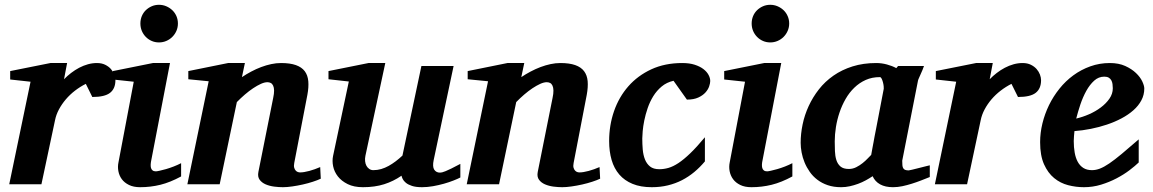

<svg xmlns="http://www.w3.org/2000/svg" viewBox="-20 -760 4757 792"><path d="M456.1 -429.2Q456.1 -394.5 434.1 -377.2Q412.1 -359.9 360.8 -359.9L334 -414.1Q310.5 -402.3 289.3 -386Q268.1 -369.6 251.5 -350.1Q234.9 -330.6 223.1 -308.6Q211.4 -286.6 207 -264.2L150.9 0H18.1L106 -422.9L22 -432.1V-466.8L188 -500H256.8L244.1 -433.1Q257.3 -446.8 273.2 -459Q289.1 -471.2 306.6 -480.5Q324.2 -489.7 342.8 -494.9Q361.3 -500 379.9 -500Q399.4 -500 413.8 -492.9Q428.2 -485.8 437.5 -475.3Q446.8 -464.8 451.4 -452.4Q456.1 -439.9 456.1 -429.2Z M727.1 -32.2Q682.1 -7.8 641.6 2.2Q601.1 12.2 558.1 12.2Q530.8 12.2 512 2.9Q493.2 -6.3 482.4 -21Q471.7 -35.6 468.3 -54Q464.8 -72.3 468.8 -90.8L531.7 -422.9L445.8 -432.1V-466.8L610.8 -500H681.2L604 -99.1Q602.1 -90.3 601.6 -82Q601.1 -73.7 602.8 -67.4Q604.5 -61 609.4 -57.1Q614.3 -53.2 623 -53.2Q627 -53.2 638.4 -55.7Q649.9 -58.1 665 -62.5Q680.2 -66.9 696.5 -73.2Q712.9 -79.6 727.1 -86.9ZM713.9 -663.1Q713.9 -647 707.8 -632.8Q701.7 -618.7 690.9 -607.9Q680.2 -597.2 666 -591.1Q651.9 -585 635.7 -585Q619.6 -585 605.7 -591.1Q591.8 -597.2 581.3 -607.9Q570.8 -618.7 564.9 -632.8Q559.1 -647 559.1 -663.1Q559.1 -679.2 564.9 -693.4Q570.8 -707.5 581.3 -717.8Q591.8 -728 605.7 -734.1Q619.6 -740.2 635.7 -740.2Q651.9 -740.2 666 -734.1Q680.2 -728 690.9 -717.8Q701.7 -707.5 707.8 -693.4Q713.9 -679.2 713.9 -663.1Z M1303.2 -22.9Q1290 -16.6 1270.5 -10.3Q1251 -3.9 1229.2 1Q1207.5 5.9 1185.8 9Q1164.1 12.2 1147 12.2Q1130.4 12.2 1111.1 9.8Q1091.8 7.3 1075.9 0.5Q1060.1 -6.3 1051 -18.6Q1042 -30.8 1045.9 -50.8L1106.9 -356Q1110.8 -374 1110.6 -386.5Q1110.4 -398.9 1106.7 -406.7Q1103 -414.6 1096.9 -417.7Q1090.8 -420.9 1083 -420.9Q1071.3 -420.9 1056.2 -414.1Q1041 -407.2 1024.2 -396Q1007.3 -384.8 990 -369.9Q972.7 -355 957 -338.9L886.2 0H752.9L840.8 -424.8L756.8 -433.1V-466.8L920.9 -500H990.2L978 -441.9Q996.1 -454.1 1016.4 -464.8Q1036.6 -475.6 1057.4 -483.4Q1078.1 -491.2 1098.9 -495.6Q1119.6 -500 1139.2 -500Q1176.3 -500 1200.4 -491.5Q1224.6 -482.9 1237.1 -466.3Q1249.5 -449.7 1251.7 -425.3Q1253.9 -400.9 1248 -369.1L1193.8 -87.9Q1191.4 -75.7 1193.6 -68.1Q1195.8 -60.5 1200 -56.2Q1204.1 -51.8 1209 -50.3Q1213.9 -48.8 1217.8 -48.8Q1233.4 -48.8 1255.9 -54.9Q1278.3 -61 1300.8 -70.8Z M1878.9 -27.8Q1868.7 -22.5 1850.8 -15.4Q1833 -8.3 1811.3 -2.2Q1789.6 3.9 1766.1 8.1Q1742.7 12.2 1721.2 12.2Q1695.3 12.2 1679.2 6.8Q1663.1 1.5 1654.1 -6.1Q1645 -13.7 1641.1 -21.7Q1637.2 -29.8 1636.2 -35.2Q1603 -12.2 1564.5 0Q1525.9 12.2 1477.1 12.2Q1439.9 12.2 1414.3 -0.5Q1388.7 -13.2 1373.8 -32.2Q1358.9 -51.3 1354.2 -74Q1349.6 -96.7 1354 -117.2L1418.9 -423.8L1335 -433.1V-466.8L1500 -500H1569.3L1487.3 -117.2Q1484.9 -105.5 1486.1 -94.7Q1487.3 -84 1491.7 -75.9Q1496.1 -67.9 1503.4 -63Q1510.7 -58.1 1520 -58.1Q1536.6 -58.1 1552.5 -62.7Q1568.4 -67.4 1583.3 -75.7Q1598.1 -84 1612.3 -94.7Q1626.5 -105.5 1640.1 -118.2L1718.3 -487.8H1851.1L1769 -100.1Q1763.2 -72.3 1771.2 -60.1Q1779.3 -47.9 1794.9 -47.9Q1798.8 -47.9 1804 -49.1Q1809.1 -50.3 1818.1 -54Q1827.1 -57.6 1841.6 -64.7Q1856 -71.8 1878.9 -84Z M2455.6 -22.9Q2442.4 -16.6 2422.9 -10.3Q2403.3 -3.9 2381.6 1Q2359.9 5.9 2338.1 9Q2316.4 12.2 2299.3 12.2Q2282.7 12.2 2263.4 9.8Q2244.1 7.3 2228.3 0.5Q2212.4 -6.3 2203.4 -18.6Q2194.3 -30.8 2198.2 -50.8L2259.3 -356Q2263.2 -374 2262.9 -386.5Q2262.7 -398.9 2259 -406.7Q2255.4 -414.6 2249.3 -417.7Q2243.2 -420.9 2235.4 -420.9Q2223.6 -420.9 2208.5 -414.1Q2193.4 -407.2 2176.5 -396Q2159.7 -384.8 2142.3 -369.9Q2125 -355 2109.4 -338.9L2038.6 0H1905.3L1993.2 -424.8L1909.2 -433.1V-466.8L2073.2 -500H2142.6L2130.4 -441.9Q2148.4 -454.1 2168.7 -464.8Q2189 -475.6 2209.7 -483.4Q2230.5 -491.2 2251.2 -495.6Q2272 -500 2291.5 -500Q2328.6 -500 2352.8 -491.5Q2377 -482.9 2389.4 -466.3Q2401.9 -449.7 2404.1 -425.3Q2406.2 -400.9 2400.4 -369.1L2346.2 -87.9Q2343.8 -75.7 2345.9 -68.1Q2348.1 -60.5 2352.3 -56.2Q2356.4 -51.8 2361.3 -50.3Q2366.2 -48.8 2370.1 -48.8Q2385.7 -48.8 2408.2 -54.9Q2430.7 -61 2453.1 -70.8Z M2909.7 -425.8Q2909.7 -417 2905.3 -403.8Q2900.9 -390.6 2889.9 -378.4Q2878.9 -366.2 2860.4 -357.7Q2841.8 -349.1 2813.5 -349.1L2758.3 -426.8Q2730 -420.4 2709.5 -403.3Q2689 -386.2 2674.8 -363.3Q2660.6 -340.3 2651.6 -314Q2642.6 -287.6 2637.7 -263.2Q2632.8 -238.8 2631.1 -219Q2629.4 -199.2 2629.4 -189Q2629.4 -166 2631.3 -143.3Q2633.3 -120.6 2640.4 -102.5Q2647.5 -84.5 2661.4 -73.2Q2675.3 -62 2699.7 -62Q2718.3 -62 2737.3 -67.4Q2756.3 -72.8 2778.6 -87.4Q2800.8 -102.1 2827.4 -127.7Q2854 -153.3 2887.7 -193.8V-94.2Q2867.2 -69.8 2843.8 -50.3Q2820.3 -30.8 2793.2 -16.8Q2766.1 -2.9 2735.1 4.6Q2704.1 12.2 2668.5 12.2Q2622.6 12.2 2589.4 -1.5Q2556.2 -15.1 2534.7 -40Q2513.2 -64.9 2502.9 -100.1Q2492.7 -135.3 2492.7 -178.2Q2492.7 -243.2 2512.9 -301.5Q2533.2 -359.9 2572 -404.1Q2610.8 -448.2 2666.7 -474.1Q2722.7 -500 2794.4 -500Q2824.2 -500 2845.9 -492.9Q2867.7 -485.8 2881.8 -474.9Q2896 -463.9 2902.8 -450.9Q2909.7 -438 2909.7 -425.8Z M3248.5 -32.2Q3203.6 -7.8 3163.1 2.2Q3122.6 12.2 3079.6 12.2Q3052.2 12.2 3033.4 2.9Q3014.6 -6.3 3003.9 -21Q2993.2 -35.6 2989.7 -54Q2986.3 -72.3 2990.2 -90.8L3053.2 -422.9L2967.3 -432.1V-466.8L3132.3 -500H3202.6L3125.5 -99.1Q3123.5 -90.3 3123 -82Q3122.6 -73.7 3124.3 -67.4Q3126 -61 3130.9 -57.1Q3135.7 -53.2 3144.5 -53.2Q3148.4 -53.2 3159.9 -55.7Q3171.4 -58.1 3186.5 -62.5Q3201.7 -66.9 3218 -73.2Q3234.4 -79.6 3248.5 -86.9ZM3235.4 -663.1Q3235.4 -647 3229.2 -632.8Q3223.1 -618.7 3212.4 -607.9Q3201.7 -597.2 3187.5 -591.1Q3173.3 -585 3157.2 -585Q3141.1 -585 3127.2 -591.1Q3113.3 -597.2 3102.8 -607.9Q3092.3 -618.7 3086.4 -632.8Q3080.6 -647 3080.6 -663.1Q3080.6 -679.2 3086.4 -693.4Q3092.3 -707.5 3102.8 -717.8Q3113.3 -728 3127.2 -734.1Q3141.1 -740.2 3157.2 -740.2Q3173.3 -740.2 3187.5 -734.1Q3201.7 -728 3212.4 -717.8Q3223.1 -707.5 3229.2 -693.4Q3235.4 -679.2 3235.4 -663.1Z M3625.5 -394Q3626 -396 3625.2 -403.8Q3624.5 -411.6 3622.3 -420.2Q3620.1 -428.7 3616.9 -435.3Q3613.8 -441.9 3609.4 -441.9Q3577.1 -441.9 3551 -430.2Q3524.9 -418.5 3504.2 -398.4Q3483.4 -378.4 3468.3 -352.1Q3453.1 -325.7 3443.1 -296.1Q3433.1 -266.6 3428.2 -235.8Q3423.3 -205.1 3423.3 -176.8Q3423.3 -156.7 3424.1 -136.7Q3424.8 -116.7 3429.9 -100.1Q3435.1 -83.5 3447 -73.2Q3459 -63 3481.4 -63Q3497.6 -63 3512 -70.3Q3526.4 -77.6 3538.3 -87.2Q3550.3 -96.7 3559.3 -106.4Q3568.4 -116.2 3573.7 -121.1Q3577.1 -141.1 3579.3 -152.1Q3581.5 -163.1 3583.3 -173.1Q3585 -183.1 3587.4 -195.8Q3589.8 -208.5 3594.5 -232.2Q3599.1 -255.9 3606.4 -294.2Q3613.8 -332.5 3625.5 -394ZM3815.4 -29.8Q3798.3 -22.9 3779.5 -15.6Q3760.7 -8.3 3741.2 -2.2Q3721.7 3.9 3702.1 8.1Q3682.6 12.2 3663.6 12.2Q3631.8 12.2 3610.6 0.5Q3589.4 -11.2 3579.6 -33.2Q3566.4 -24.4 3551.3 -16.1Q3536.1 -7.8 3519.5 -1.7Q3502.9 4.4 3485.4 8.3Q3467.8 12.2 3449.7 12.2Q3418.9 12.2 3394.5 3.9Q3370.1 -4.4 3351.6 -18.6Q3333 -32.7 3320.1 -51.3Q3307.1 -69.8 3298.8 -90.1Q3290.5 -110.4 3286.6 -131.3Q3282.7 -152.3 3282.7 -170.9Q3282.7 -208 3290.8 -246.8Q3298.8 -285.6 3315.7 -322.3Q3332.5 -358.9 3357.9 -391.4Q3383.3 -423.8 3418 -448Q3452.6 -472.2 3496.8 -486.1Q3541 -500 3594.7 -500Q3616.7 -500 3638.4 -494.1Q3660.2 -488.3 3677.2 -479L3684.6 -487.8H3791.5Q3789.1 -480.5 3785.2 -471.2Q3781.2 -461.9 3777.3 -453.1Q3773.4 -444.3 3770.3 -437.3Q3767.1 -430.2 3766.6 -426.8L3701.7 -97.2Q3701.7 -85.9 3702.4 -78.1Q3703.1 -70.3 3706.1 -65.7Q3709 -61 3714.4 -59.1Q3719.7 -57.1 3728.5 -57.1Q3730.5 -57.1 3742.9 -60.1Q3755.4 -63 3770.3 -66.9Q3785.2 -70.8 3798.3 -74Q3811.5 -77.1 3815.4 -78.1Z M4274.4 -429.2Q4274.4 -394.5 4252.4 -377.2Q4230.5 -359.9 4179.2 -359.9L4152.3 -414.1Q4128.9 -402.3 4107.7 -386Q4086.4 -369.6 4069.8 -350.1Q4053.2 -330.6 4041.5 -308.6Q4029.8 -286.6 4025.4 -264.2L3969.2 0H3836.4L3924.3 -422.9L3840.3 -432.1V-466.8L4006.3 -500H4075.2L4062.5 -433.1Q4075.7 -446.8 4091.6 -459Q4107.4 -471.2 4125 -480.5Q4142.6 -489.7 4161.1 -494.9Q4179.7 -500 4198.2 -500Q4217.8 -500 4232.2 -492.9Q4246.6 -485.8 4255.9 -475.3Q4265.1 -464.8 4269.8 -452.4Q4274.4 -439.9 4274.4 -429.2Z M4570.3 -396Q4570.3 -404.8 4569.1 -413.3Q4567.9 -421.9 4564.2 -428.7Q4560.5 -435.5 4553.5 -439.7Q4546.4 -443.8 4535.2 -443.8Q4511.7 -443.8 4493.4 -427.2Q4475.1 -410.6 4460.9 -385Q4446.8 -359.4 4436.5 -328.9Q4426.3 -298.3 4419.4 -271Q4445.3 -276.9 4472.2 -288.6Q4499 -300.3 4520.8 -316.7Q4542.5 -333 4556.4 -353Q4570.3 -373 4570.3 -396ZM4700.2 -395Q4700.2 -368.7 4688.2 -346.2Q4676.3 -323.7 4655.3 -305.2Q4634.3 -286.6 4606.2 -271.7Q4578.1 -256.8 4546.1 -246.1Q4514.2 -235.4 4479.7 -228.5Q4445.3 -221.7 4412.1 -219.2Q4411.1 -210 4410.2 -198.2Q4409.2 -186.5 4409.2 -178.2Q4409.2 -152.3 4413.1 -130.4Q4417 -108.4 4425.8 -92.3Q4434.6 -76.2 4449 -67.1Q4463.4 -58.1 4484.4 -58.1Q4500.5 -58.1 4517.1 -64.5Q4533.7 -70.8 4555.7 -85.7Q4577.6 -100.6 4606.9 -125Q4636.2 -149.4 4677.2 -185.1V-89.8Q4662.6 -75.7 4639.2 -57.9Q4615.7 -40 4585.9 -24.4Q4556.2 -8.8 4522 1.7Q4487.8 12.2 4451.2 12.2Q4418.5 12.2 4386.2 3.9Q4354 -4.4 4328.4 -25.4Q4302.7 -46.4 4286.6 -82.3Q4270.5 -118.2 4270.5 -173.8Q4270.5 -211.9 4280 -251Q4289.6 -290 4307.1 -326.2Q4324.7 -362.3 4350.1 -394Q4375.5 -425.8 4407.5 -449.2Q4439.5 -472.7 4477.5 -486.3Q4515.6 -500 4558.1 -500Q4594.7 -500 4621.6 -487.8Q4648.4 -475.6 4666 -458.7Q4683.6 -441.9 4691.9 -424.1Q4700.2 -406.2 4700.2 -395Z"/></svg>

Font: Charis SIL Viet
Style: Bold Italic
Weight: 700
Italic angle: -11°
Foundry: SIL International
Version: Version 5.000